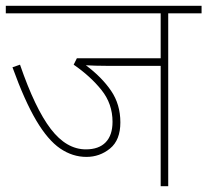

<svg xmlns="http://www.w3.org/2000/svg" viewBox="-20 -642 715 662"><path d="M560 -596V0H534V-415H345Q309 -415 276 -417Q331 -376 363 -329Q395 -282 395 -220Q395 -159 359.5 -130Q324 -101 278 -101Q230 -101 187.5 -130Q145 -159 105 -226.5Q65 -294 23 -410L49 -419Q101 -268 155 -197.5Q209 -127 276 -127Q321 -127 344.5 -151.5Q368 -176 368 -222Q368 -284 330 -331.5Q292 -379 234 -419L245 -441H534V-596H0V-622H675V-596Z"/></svg>

Font: Noto Sans Thin
Style: Italic
Weight: 100
Italic angle: -12°
Designer: Monotype Design Team
Foundry: Monotype Imaging Inc.
Version: Version 2.013; ttfautohint (v1.8.4.7-5d5b)